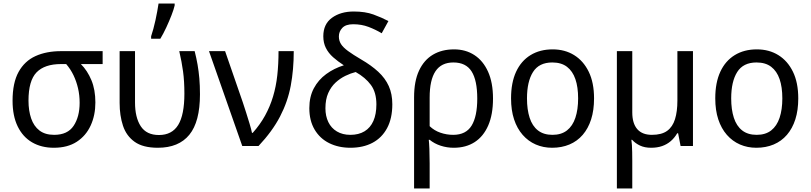

<svg xmlns="http://www.w3.org/2000/svg" viewBox="-20 -825 4581 1085"><path d="M519 -246Q519 -174 492.5 -116Q466 -58 414 -24Q362 10 284 10Q214 10 161.5 -20.5Q109 -51 80 -110.5Q51 -170 51 -256Q51 -357 85 -418.5Q119 -480 180.5 -508Q242 -536 326 -536H560V-463H437Q474 -426 496.5 -372Q519 -318 519 -246ZM141 -256Q141 -200 156 -156Q171 -112 203 -87.5Q235 -63 286 -63Q362 -63 396 -114Q430 -165 430 -244Q430 -287 421 -326Q412 -365 395.5 -399.5Q379 -434 354 -463H325Q232 -463 186.5 -416Q141 -369 141 -256Z M872 10Q788 10 741 -23.5Q694 -57 675 -114.5Q656 -172 656 -243V-536H743V-246Q743 -161 775.5 -111.5Q808 -62 878 -62Q952 -62 987 -119Q1022 -176 1022 -296Q1022 -366 1014.5 -421Q1007 -476 993 -536H1080Q1090 -497 1096.5 -459.5Q1103 -422 1106.5 -382Q1110 -342 1110 -292Q1110 -137 1050 -63.5Q990 10 872 10ZM834 -620Q840 -638 846.5 -661.5Q853 -685 858.5 -710.5Q864 -736 868.5 -760.5Q873 -785 876 -805H967V-794Q962 -772 949 -738.5Q936 -705 919.5 -669.5Q903 -634 886 -606H834Z M1161 -536H1252L1352 -247Q1360 -223 1370.5 -190Q1381 -157 1390.5 -125.5Q1400 -94 1404 -74H1408Q1450 -121 1478 -172Q1506 -223 1523 -279.5Q1540 -336 1547 -399.5Q1554 -463 1554 -536H1640Q1640 -431 1623 -340.5Q1606 -250 1562.5 -166.5Q1519 -83 1441 0H1349Z M1979 -760Q2044 -760 2090.5 -743Q2137 -726 2175 -706L2137 -637Q2102 -658 2062.5 -673Q2023 -688 1976 -688Q1934 -688 1914.5 -667.5Q1895 -647 1895 -619Q1895 -595 1907 -576Q1919 -557 1947 -536.5Q1975 -516 2021 -489Q2078 -456 2117.5 -419.5Q2157 -383 2177 -338.5Q2197 -294 2197 -236Q2197 -156 2167.5 -101Q2138 -46 2085 -18Q2032 10 1960 10Q1893 10 1840.5 -16Q1788 -42 1758 -92.5Q1728 -143 1728 -214Q1728 -278 1753.5 -326Q1779 -374 1823.5 -406.5Q1868 -439 1923 -456Q1889 -478 1862.5 -501.5Q1836 -525 1821.5 -554Q1807 -583 1807 -620Q1807 -689 1856 -724.5Q1905 -760 1979 -760ZM1990 -418Q1962 -411 1932 -396.5Q1902 -382 1876.5 -358.5Q1851 -335 1835 -299.5Q1819 -264 1819 -213Q1819 -169 1835.5 -135Q1852 -101 1884 -82Q1916 -63 1960 -63Q2007 -63 2040 -83Q2073 -103 2090 -141.5Q2107 -180 2107 -235Q2107 -303 2076 -345Q2045 -387 1990 -418Z M2766 -268Q2766 -178 2739 -116Q2712 -54 2662.5 -22Q2613 10 2544 10Q2506 10 2470.5 -1.5Q2435 -13 2408 -35H2403Q2405 -19 2406.5 17Q2408 53 2408 98V240H2320V-275Q2320 -366 2348 -426Q2376 -486 2426.5 -516Q2477 -546 2546 -546Q2611 -546 2660.5 -514Q2710 -482 2738 -420Q2766 -358 2766 -268ZM2542 -472Q2474 -472 2441 -422.5Q2408 -373 2408 -274V-112Q2434 -87 2469 -75Q2504 -63 2541 -63Q2613 -63 2645 -115Q2677 -167 2677 -268Q2677 -371 2645 -421.5Q2613 -472 2542 -472Z M3337 -269Q3337 -202 3320.5 -150.5Q3304 -99 3273 -63Q3242 -27 3198 -8.5Q3154 10 3100 10Q3050 10 3007.5 -8.5Q2965 -27 2933.5 -63Q2902 -99 2885 -150.5Q2868 -202 2868 -269Q2868 -358 2896.5 -419.5Q2925 -481 2978 -513.5Q3031 -546 3103 -546Q3172 -546 3224.5 -513.5Q3277 -481 3307 -419.5Q3337 -358 3337 -269ZM2958 -269Q2958 -206 2973 -159.5Q2988 -113 3020 -88Q3052 -63 3102 -63Q3152 -63 3184 -88Q3216 -113 3231.5 -159.5Q3247 -206 3247 -269Q3247 -333 3231.5 -378Q3216 -423 3184 -447.5Q3152 -472 3101 -472Q3026 -472 2992 -418Q2958 -364 2958 -269Z M3896 -536V0H3826L3812 -72H3807Q3792 -46 3770.5 -27.5Q3749 -9 3721.5 0.5Q3694 10 3659 10Q3623 10 3596.5 -2.5Q3570 -15 3552 -35H3548Q3550 -23 3551 -5.5Q3552 12 3552.5 34.5Q3553 57 3553 84V240H3466V-536H3553V-190Q3553 -128 3581 -95.5Q3609 -63 3664 -63Q3719 -63 3750 -85.5Q3781 -108 3794.5 -151.5Q3808 -195 3808 -257V-536Z M4491 -269Q4491 -202 4474.5 -150.5Q4458 -99 4427 -63Q4396 -27 4352 -8.5Q4308 10 4254 10Q4204 10 4161.5 -8.5Q4119 -27 4087.5 -63Q4056 -99 4039 -150.5Q4022 -202 4022 -269Q4022 -358 4050.5 -419.5Q4079 -481 4132 -513.5Q4185 -546 4257 -546Q4326 -546 4378.5 -513.5Q4431 -481 4461 -419.5Q4491 -358 4491 -269ZM4112 -269Q4112 -206 4127 -159.5Q4142 -113 4174 -88Q4206 -63 4256 -63Q4306 -63 4338 -88Q4370 -113 4385.5 -159.5Q4401 -206 4401 -269Q4401 -333 4385.5 -378Q4370 -423 4338 -447.5Q4306 -472 4255 -472Q4180 -472 4146 -418Q4112 -364 4112 -269Z"/></svg>

Font: Noto Sans Display
Style: Regular
Weight: 400
Designer: Monotype Design Team
Foundry: Monotype Imaging Inc.
Version: Version 2.003